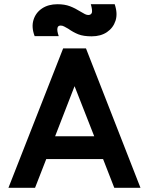

<svg xmlns="http://www.w3.org/2000/svg" viewBox="-20 -889 693 909"><path d="M521 0 468 -136H199L146 0H20L279 -660H387L645 0ZM241 -244H426L333 -481ZM267 -768Q254 -768 252 -756Q249 -744 258 -718H144Q128 -760 138.5 -794.5Q149 -829 179 -849Q209 -869 252 -869Q286 -869 311 -859.5Q336 -850 363 -833Q374 -826 382.5 -822Q391 -818 398 -818Q411 -818 415 -829Q418 -841 410 -869H523Q538 -825 527 -791Q516 -757 486.5 -737Q457 -717 414 -717Q375 -717 351 -726.5Q327 -736 303 -753Q292 -759 284 -763.5Q276 -768 267 -768Z"/></svg>

Font: Lil Grotesk Bold
Style: Regular
Weight: 700
Designer: Bastien Sozeau
Foundry: NBR — Bastien Sozeau
Version: Version 4.002; ttfautohint (v1.8.4.7-5d5b)